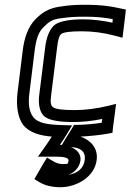

<svg xmlns="http://www.w3.org/2000/svg" viewBox="-20 -539 547 804"><path d="M267 133C265 148 265 148 243 148C228 148 215 144 199 134L177 121L162 145L136 190L124 211L142 222C165 237 197 245 233 245C298 245 376 204 385 130C391 80 358 47 317 33C357 31 395 27 430 21L451 17L453 -4L462 -72L466 -104L434 -96C384 -84 337 -78 292 -78C240 -78 213 -82 202 -90C193 -97 190 -108 194 -139L219 -339C223 -377 229 -391 237 -397C247 -404 273 -408 322 -408C368 -408 414 -402 463 -389L493 -381L497 -413L505 -479L507 -499L488 -503C442 -514 394 -519 347 -519C295 -519 275 -518 229 -511C182 -504 155 -485 129 -459C98 -428 81 -379 75 -326L53 -148C47 -95 55 -45 77 -16C103 17 148 29 197 33C187 48 177 64 166 79L139 117H183H216C248 117 268 122 267 133ZM239 68C236 68 234 67 231 67C242 52 252 36 261 21L282 -14L244 -15C182 -17 140 -22 119 -49C103 -70 97 -102 103 -148L125 -326C131 -374 141 -405 162 -425C185 -448 197 -457 231 -462C274 -468 290 -469 341 -469C379 -469 415 -466 452 -459L451 -444C409 -453 368 -458 328 -458C275 -458 233 -451 212 -437C189 -421 174 -384 169 -339L144 -139C139 -99 148 -64 169 -49C189 -35 230 -28 285 -28C325 -28 366 -32 408 -41L406 -25C374 -20 341 -17 305 -16H290L282 -2L255 41L239 68ZM317 133C320 104 301 87 277 77C317 79 339 95 335 130C331 166 304 187 267 193C293 183 313 161 317 133Z"/></svg>

Font: Gamestation Text Outline
Style: Italic
Weight: 400
Designer: Jonas Hecksher
Foundry: Jonas Hecksher, Playtypeª, e-types AS
Version: Version 1.003